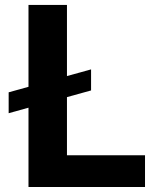

<svg xmlns="http://www.w3.org/2000/svg" viewBox="-20 -747 626 767"><path d="M343.8 -469.8 247.5 -443.2V-727.3H93.8V-400.2L14.6 -378.2V-294.7L93.8 -316.8V0H559.3V-126.8H247.5V-359L343.8 -385.7Z"/></svg>

Font: GiG Sans
Style: Bold
Weight: 700
Designer: Andreas Faust
Version: Version 1.100;FEAKit 1.0